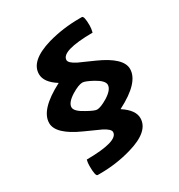

<svg xmlns="http://www.w3.org/2000/svg" viewBox="-162 -776 838 897"><g transform="rotate(-30 257.0 -327.0)"><path d="M103 -534Q103 -606 226 -642Q308 -665 397 -665H410Q422 -665 422 -612Q422 -597 417 -577Q248 -576 247 -527Q247 -511 284 -492L365 -456Q484 -403 484 -343Q484 -270 353 -203Q351 -202 353 -201Q411 -163 411 -120Q411 -48 289 -13Q207 11 118 11H105Q93 11 93 -45Q93 -62 97 -77Q267 -78 268 -127Q268 -143 231 -162L149 -199Q30 -252 30 -312Q30 -384 161 -452Q162 -452 162 -453Q103 -490 103 -534ZM200 -376Q157 -349 157 -324Q157 -302 204 -277Q243 -255 256 -255Q276 -255 314 -278Q357 -305 357 -331Q357 -353 312 -378Q273 -399 259 -399Q238 -399 200 -376Z"/></g></svg>

Font: Bubblegum Sans
Style: Regular
Weight: 400
Designer: Angel Koziupa and Alejandro Paul
Foundry: Angel Koziupa and Alejandro Paul
Version: Version 1.001